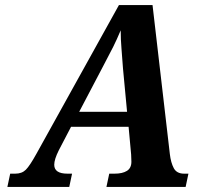

<svg xmlns="http://www.w3.org/2000/svg" viewBox="-20 -734 864 754"><path d="M9 0 20 -52H40Q66 -52 81.5 -67.5Q97 -83 123 -130L447 -714H579L647 -129Q651 -95 662.5 -73.5Q674 -52 703 -52H720L709 0H398L409 -52H430Q461 -52 478.5 -63Q496 -74 496 -99Q496 -106 495.5 -113Q495 -120 495 -127L485 -236H259L211 -144Q193 -108 193 -87Q193 -52 245 -52H263L252 0ZM385 -474 291 -295H479L463 -465Q460 -509 457 -544Q454 -579 454 -615Q439 -579 424.5 -550Q410 -521 385 -474Z"/></svg>

Font: Noto Serif SemiCondensed
Style: Bold Italic
Weight: 700
Width: 4
Italic angle: -12°
Designer: Monotype Design Team
Foundry: Monotype Imaging Inc.
Version: Version 2.014